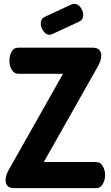

<svg xmlns="http://www.w3.org/2000/svg" viewBox="-20 -979 576 999"><path d="M54 0Q30 0 19.5 -11.5Q9 -23 9 -41Q9 -67 26 -96L308 -595H76Q54 -595 41.5 -615.5Q29 -636 29 -663Q29 -688 40 -709.5Q51 -731 76 -731H462Q485 -731 496 -719.5Q507 -708 507 -690Q507 -666 490 -635L208 -136H480Q503 -136 515 -114Q527 -92 527 -68Q527 -44 515 -22Q503 0 480 0ZM238 -798Q219 -798 205.5 -817.5Q192 -837 192 -856Q192 -881 212 -891L352 -956Q360 -959 366 -959Q386 -959 399.5 -940Q413 -921 413 -901Q413 -877 393 -867L253 -802Q249 -801 245.5 -799.5Q242 -798 238 -798Z"/></svg>

Font: Dosis ExtraBold
Style: Regular
Weight: 800
Designer: EdgarTolentino, PabloImpallari, IginoMarini
Foundry: EdgarTolentino, PabloImpallari, IginoMarini
Version: Version 3.001; ttfautohint (v1.8.2)